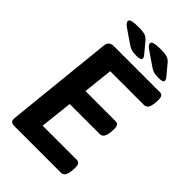

<svg xmlns="http://www.w3.org/2000/svg" viewBox="-256 -965 1059 1059"><g transform="rotate(45 273.0 -435.5)"><path d="M274 -750Q249 -750 235.5 -754Q222 -758 205 -770L135 -818Q117 -830 111 -837.5Q105 -845 105 -852Q105 -863 122.5 -867Q140 -871 172 -871Q206 -871 223 -865Q240 -859 255 -839L300 -785Q310 -773 310 -764Q310 -750 274 -750ZM447 -750Q422 -750 408.5 -754Q395 -758 378 -770L308 -818Q290 -830 284 -837.5Q278 -845 278 -852Q278 -863 295.5 -867Q313 -871 345 -871Q379 -871 396 -865Q413 -859 428 -839L473 -785Q483 -773 483 -764Q483 -750 447 -750ZM75 0Q56 0 48 -7Q40 -14 42 -34L107 -663Q111 -700 148 -700H508Q522 -700 528 -689Q534 -678 532 -651L531 -639Q528 -610 519 -599Q510 -588 496 -588H232L213 -414H449Q463 -414 469 -403Q475 -392 473 -365L472 -353Q469 -325 460 -313.5Q451 -302 437 -302H202L181 -112H448Q462 -112 468 -101Q474 -90 472 -63L471 -51Q468 -22 459 -11Q450 0 436 0Z"/></g></svg>

Font: Asap SemiBold
Style: Italic
Weight: 600
Italic angle: -6°
Designer: Pablo Cosgaya
Foundry: Omnibus-Type
Version: Version 3.001; ttfautohint (v1.8.3)